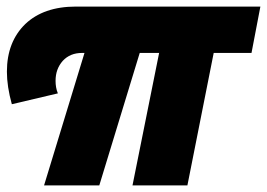

<svg xmlns="http://www.w3.org/2000/svg" viewBox="-20 -564 812 584"><path d="M745 -403 772 -544H211C145 -544 94 -526 57 -491C20 -455 1 -407 1 -346C1 -316 6 -283 16 -247L156 -280C151 -292 149 -305 149 -318C149 -342 156 -362 171 -379C186 -395 205 -403 230 -403H237L114 0H282L405 -403H464L383 0H550L630 -403Z"/></svg>

Font: Argentum Sans ExtraBold
Style: Italic
Weight: 800
Italic angle: -11.3°
Designer: Julieta Ulanovsky
Foundry: Julieta Ulanovsky
Version: Version 5.001;February 15, 2019;FontCreator 11.5.0.2425 64-b